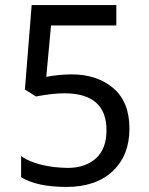

<svg xmlns="http://www.w3.org/2000/svg" viewBox="-20 -734 591 764"><path d="M265.1 -438Q366.2 -438 430.7 -383.3Q495.1 -328.6 495.1 -222.2Q495.1 -115.7 428.2 -52.7Q361.3 9.8 244.6 9.8Q127.4 9.8 64 -28.8V-112.8Q110.4 -80.1 195.3 -69.3Q219.7 -66.4 249 -65.9Q319.3 -65.9 361.8 -104Q403.8 -142.1 403.8 -215.8Q403.8 -362.8 235.8 -362.8Q189.9 -362.8 123 -350.1L79.1 -377.9L106 -713.9H442.9V-632.8H183.1L164.1 -428.2Q215.8 -438 265.1 -438Z"/></svg>

Font: NotoSans
Style: Regular
Weight: 400
Designer: Monotype Design team
Foundry: Monotype Imaging Inc.
Version: Version 1.04